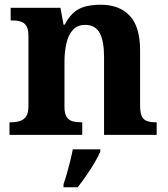

<svg xmlns="http://www.w3.org/2000/svg" viewBox="-20 -569 707 810"><path d="M20 0V-53H22Q45 -53 62.5 -58Q80 -63 90 -77.5Q100 -92 100 -122V-418Q100 -446 91 -460Q82 -474 66 -478.5Q50 -483 28 -483H25V-536H235L248 -465H253Q273 -503 296.5 -520.5Q320 -538 347.5 -543.5Q375 -549 406 -549Q483 -549 527 -503Q571 -457 571 -356V-124Q571 -93 578.5 -78Q586 -63 601 -58Q616 -53 638 -53H641V0H419V-329Q419 -394 401 -429Q383 -464 339 -464Q306 -464 287 -442.5Q268 -421 260 -385.5Q252 -350 252 -309V-118Q252 -90 261 -76Q270 -62 286 -57.5Q302 -53 324 -53H327V0ZM248 208Q255 188 262.5 162Q270 136 276.5 109.5Q283 83 287 61H403V71Q394 92 378 119Q362 146 343.5 172.5Q325 199 308 221H248Z"/></svg>

Font: Noto Serif Armenian
Style: Bold
Weight: 700
Version: Version 2.007